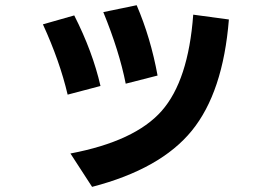

<svg xmlns="http://www.w3.org/2000/svg" viewBox="-20 -647 1040 736"><path d="M144.5 -553.7 264.6 -587.9Q335 -449.2 365.2 -317.4L239.3 -284.2Q209 -413.1 144.5 -553.7ZM250 -58.6Q497.1 -105.5 599.6 -221.7Q702.1 -337.9 720.7 -590.8L857.4 -572.3Q835 -293 715.3 -146Q595.7 1 333 69.3ZM376 -600.6 503.9 -627Q557.6 -502 584 -357.4L461.9 -326.2Q437.5 -450.2 376 -600.6Z"/></svg>

Font: GenEi M Gothic v2 Bold
Style: Regular
Weight: 700
Version: Version 2.0